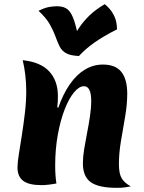

<svg xmlns="http://www.w3.org/2000/svg" viewBox="-20 -887 692 922"><path d="M260 -370Q283 -436 315.5 -482.5Q348 -529 388 -553Q428 -577 474 -577Q535 -577 563 -541.5Q591 -506 591 -437Q591 -386 581 -327.5Q571 -269 561 -210.5Q551 -152 551 -99Q551 -54 564 -31.5Q577 -9 608 8Q595 10 581 12.5Q567 15 541 15Q454 15 416 -12Q378 -39 378 -103Q378 -133 384 -170Q390 -207 398 -247.5Q406 -288 412 -328Q418 -368 418 -402Q418 -473 383 -473Q360 -473 335.5 -443.5Q311 -414 290.5 -361.5Q270 -309 257.5 -239.5Q245 -170 245 -92Q245 -67 246.5 -45.5Q248 -24 251 -6Q230 -2 212 0Q194 2 179 2Q119 2 91.5 -18.5Q64 -39 64 -83Q64 -106 70.5 -146.5Q77 -187 85 -238Q93 -289 99.5 -344Q106 -399 106 -450Q106 -489 101.5 -527Q97 -565 89 -598Q175 -589 216.5 -544Q258 -499 258 -426Q258 -413 257.5 -400.5Q257 -388 255 -371ZM483 -867Q491 -861 504.5 -846.5Q518 -832 529.5 -808Q541 -784 542 -746Q478 -714 434 -683Q390 -652 359 -618Q317 -620 296.5 -632Q276 -644 266 -664.5Q256 -685 246.5 -711.5Q237 -738 219.5 -769.5Q202 -801 165 -835Q193 -849 213.5 -853Q234 -857 254 -857Q288 -857 306.5 -840.5Q325 -824 338 -782Q351 -740 365 -664L323 -695Q342 -727 361.5 -756Q381 -785 410 -813Q439 -841 483 -867Z"/></svg>

Font: Merienda ExtraBold
Style: Regular
Weight: 800
Designer: Eduardo Rodriguez Tunni
Foundry: Eduardo Rodriguez Tunni
Version: Version 2.001